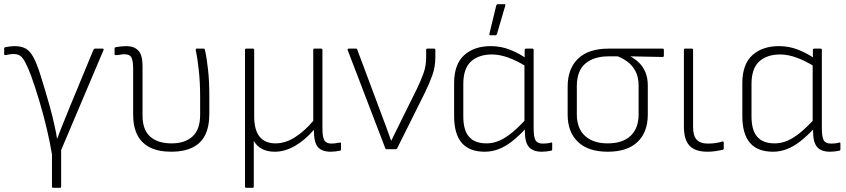

<svg xmlns="http://www.w3.org/2000/svg" viewBox="-26 -715 4052 920"><path d="M229 185Q223 185 223 179V25Q214 -31 198.5 -96.5Q183 -162 163.5 -228Q144 -294 123 -352Q107 -394 95 -416.5Q83 -439 71 -447.5Q59 -456 40 -456Q30 -456 19.5 -454.5Q9 -453 1 -451Q-6 -450 -6 -456V-482Q-6 -488 0 -489Q11 -491 22 -492.5Q33 -494 43 -494Q73 -494 94 -484Q115 -474 132 -444.5Q149 -415 168 -355Q179 -320 190 -283Q201 -246 212 -207Q219 -183 225 -157.5Q231 -132 237 -105.5Q243 -79 247 -52H249Q263 -91 278.5 -128.5Q294 -166 309 -204L422 -477Q425 -482 429 -482H465Q473 -482 470 -475L267 4V179Q267 185 262 185Z M796 12Q734 12 693.5 -8Q653 -28 632.5 -67.5Q612 -107 612 -166V-385Q612 -423 604 -439Q596 -455 570 -455Q561 -455 550.5 -453Q540 -451 530 -451Q523 -450 523 -455V-483Q523 -486 524.5 -487Q526 -488 529 -489Q539 -491 553 -492.5Q567 -494 579 -494Q617 -494 637 -472.5Q657 -451 657 -400V-161Q657 -93 693.5 -60.5Q730 -28 796 -28Q861 -28 897 -61.5Q933 -95 933 -165V-248Q933 -317 927 -374.5Q921 -432 912 -476Q911 -482 917 -482H949Q955 -482 956 -476Q965 -436 971 -380Q977 -324 977 -259V-170Q977 -108 957 -68Q937 -28 896 -8Q855 12 796 12Z M1154 185Q1148 185 1148 179V-476Q1148 -482 1154 -482H1186Q1192 -482 1192 -476V-158Q1192 -91 1218.5 -59.5Q1245 -28 1294 -28Q1342 -28 1388.5 -58Q1435 -88 1475 -136V-476Q1475 -482 1480 -482H1513Q1519 -482 1519 -476V-100Q1519 -59 1528 -43Q1537 -27 1563 -27Q1572 -27 1582 -28.5Q1592 -30 1603 -32Q1608 -33 1608 -27V1Q1608 3 1607 4.5Q1606 6 1603 7Q1595 9 1582 10.5Q1569 12 1559 12Q1516 12 1497 -10.5Q1478 -33 1478 -91V-93Q1434 -42 1386 -15Q1338 12 1291 12Q1220 12 1190 -40V179Q1190 185 1184 185Z M1826 0Q1822 0 1820 -5L1640 -475Q1638 -482 1645 -482H1680Q1685 -482 1686 -477L1806 -156Q1817 -127 1827.5 -98.5Q1838 -70 1848 -41H1849Q1864 -71 1878 -100Q1892 -129 1907 -159L1972 -290Q1989 -325 2002.5 -361.5Q2016 -398 2016 -440V-477Q2016 -482 2022 -482H2054Q2060 -482 2060 -476V-441Q2060 -394 2045.5 -354Q2031 -314 2010 -271L1877 -4Q1875 0 1869 0Z M2297 12Q2223 12 2186.5 -30.5Q2150 -73 2150 -159V-316Q2150 -407 2198 -450.5Q2246 -494 2326 -494Q2375 -494 2419.5 -476Q2464 -458 2494 -436L2496 -396Q2453 -423 2411 -438.5Q2369 -454 2331 -454Q2268 -454 2231 -420.5Q2194 -387 2194 -312V-157Q2194 -91 2221.5 -59.5Q2249 -28 2305 -28Q2336 -28 2365.5 -40.5Q2395 -53 2427.5 -79.5Q2460 -106 2497 -147V-103Q2461 -64 2428.5 -38.5Q2396 -13 2363.5 -0.5Q2331 12 2297 12ZM2570 12Q2528 12 2508.5 -10.5Q2489 -33 2489 -86V-109L2487 -125V-409L2488 -427V-476Q2488 -482 2495 -482H2525Q2531 -482 2531 -476V-100Q2531 -59 2540 -43Q2549 -27 2575 -27Q2584 -27 2594.5 -28Q2605 -29 2615 -32Q2620 -33 2620 -27V1Q2620 3 2619 4.5Q2618 6 2615 7Q2607 9 2594 10.5Q2581 12 2570 12ZM2323 -546Q2318 -546 2319 -553L2352 -689Q2354 -695 2359 -695H2391Q2397 -695 2395 -688L2355 -551Q2353 -546 2348 -546Z M2886 12Q2793 12 2743.5 -35Q2694 -82 2694 -166V-300Q2694 -386 2744 -434Q2794 -482 2890 -482H3149Q3155 -482 3155 -476V-448Q3155 -442 3149 -442L2996 -445V-444Q3018 -432 3036.5 -414Q3055 -396 3066.5 -369Q3078 -342 3078 -305V-166Q3078 -82 3029 -35Q2980 12 2886 12ZM2886 -28Q2957 -28 2995.5 -64Q3034 -100 3034 -167V-305Q3034 -346 3019 -374Q3004 -402 2981 -419Q2958 -436 2934 -445H2889Q2820 -445 2779 -410.5Q2738 -376 2738 -302V-167Q2738 -100 2777 -64Q2816 -28 2886 -28Z M3364 12Q3325 12 3300 -0.5Q3275 -13 3263 -39.5Q3251 -66 3251 -108V-476Q3251 -482 3257 -482H3289Q3295 -482 3295 -476V-107Q3295 -63 3313 -45Q3331 -27 3365 -27Q3385 -27 3402.5 -29.5Q3420 -32 3435 -37Q3442 -38 3442 -31V-4Q3442 1 3437 3Q3424 6 3404 9Q3384 12 3364 12Z M3678 12Q3604 12 3567.5 -30.5Q3531 -73 3531 -159V-316Q3531 -407 3579 -450.5Q3627 -494 3707 -494Q3756 -494 3800.5 -476Q3845 -458 3875 -436L3877 -396Q3834 -423 3792 -438.5Q3750 -454 3712 -454Q3649 -454 3612 -420.5Q3575 -387 3575 -312V-157Q3575 -91 3602.5 -59.5Q3630 -28 3686 -28Q3717 -28 3746.5 -40.5Q3776 -53 3808.5 -79.5Q3841 -106 3878 -147V-103Q3842 -64 3809.5 -38.5Q3777 -13 3744.5 -0.5Q3712 12 3678 12ZM3951 12Q3909 12 3889.5 -10.5Q3870 -33 3870 -86V-109L3868 -125V-409L3869 -427V-476Q3869 -482 3876 -482H3906Q3912 -482 3912 -476V-100Q3912 -59 3921 -43Q3930 -27 3956 -27Q3965 -27 3975.5 -28Q3986 -29 3996 -32Q4001 -33 4001 -27V1Q4001 3 4000 4.5Q3999 6 3996 7Q3988 9 3975 10.5Q3962 12 3951 12Z"/></svg>

Font: Sofia Sans ExtraLight
Style: Regular
Weight: 250
Version: Version 4.100-B